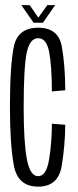

<svg xmlns="http://www.w3.org/2000/svg" viewBox="-20 -710 298 734"><path d="M126 3.5Q203 3.5 216 -76.5Q229 -156.5 229.5 -233L178.5 -237Q178 -162.5 167.5 -99.5Q157 -36.5 126 -36.5Q95 -36.5 82.8 -101Q70.5 -165.5 70.5 -299.5Q70.5 -454.5 82.2 -509.2Q94 -564 126 -564Q158 -564 168 -510.8Q178 -457.5 178.5 -360.5L229.5 -365Q229 -463 216 -533.5Q203 -604 126 -604Q47.5 -604 32.8 -531.5Q18 -459 18 -299.5Q18 -160 32.8 -78.2Q47.5 3.5 126 3.5ZM108.5 -623H144L191 -690.5H161L126.5 -642.5L93.5 -690.5H61.5Z"/></svg>

Font: Anybody ExtraCondensed Light
Style: Regular
Weight: 300
Width: 2
Version: Version 1.113;gftools[0.9.25]